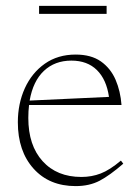

<svg xmlns="http://www.w3.org/2000/svg" viewBox="-20 -621 472 651"><path d="M236.5 -436Q289 -436 322 -412.8Q355 -389.5 371.8 -350.8Q388.5 -312 392 -265H78.5Q76 -244 76 -221Q76 -128 124.5 -74.5Q173 -21 256 -21Q291 -21 321.5 -32.8Q352 -44.5 390 -76.5L398 -66Q352.5 -26.5 317.8 -8.2Q283 10 236.5 10Q147 10 93.8 -49.2Q40.5 -108.5 40.5 -206.5Q40.5 -269.5 64.2 -321.8Q88 -374 132 -405Q176 -436 236.5 -436ZM222 -415.5Q166 -415.5 129 -380.8Q92 -346 80.5 -280L349.5 -292.5Q341 -351.5 308.5 -383.5Q276 -415.5 222 -415.5ZM112.5 -574V-601H341.5V-574Z"/></svg>

Font: Newsreader Text ExtraLight
Style: Regular
Weight: 275
Designer: Hugues Gentile
Foundry: Production Type
Version: Version 1.001